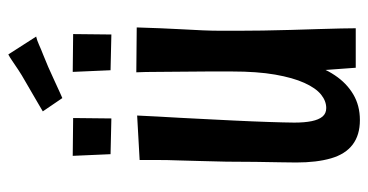

<svg xmlns="http://www.w3.org/2000/svg" viewBox="-232 -644 886 462"><g transform="rotate(-90 211.0 -413.0)"><path d="M153 10Q117 10 94 -7.5Q71 -25 61 -59.5Q51 -94 51 -143Q51 -157 51.5 -182Q52 -207 52.5 -240.5Q53 -274 53 -311Q54 -343 54.5 -372Q55 -401 56 -427Q57 -453 57 -476.5Q57 -500 57 -520L164 -526Q163 -501 161.5 -475.5Q160 -450 158.5 -422.5Q157 -395 155.5 -363.5Q154 -332 152 -294Q151 -271 150 -249.5Q149 -228 148.5 -209.5Q148 -191 147.5 -175.5Q147 -160 147 -148Q147 -123 150.5 -106Q154 -89 161.5 -80Q169 -71 182 -71Q199 -71 214.5 -83.5Q230 -96 242.5 -123.5Q255 -151 262.5 -194Q270 -237 270 -298L315 -302Q315 -251 309 -204Q303 -157 291.5 -118Q280 -79 261 -50.5Q242 -22 215 -6Q188 10 153 10ZM279 0 271 -109Q271 -158 270.5 -205Q270 -252 270 -298Q270 -325 270 -356.5Q270 -388 269.5 -419Q269 -450 269 -478.5Q269 -507 268 -528L376 -527Q375 -497 374 -470Q373 -443 371.5 -417.5Q370 -392 369 -368.5Q368 -345 368 -324Q368 -303 368 -283Q368 -257 368.5 -224Q369 -191 370 -156.5Q371 -122 372 -91Q373 -60 373.5 -36Q374 -12 374 0ZM206 -706 174 -753Q181 -757 191 -763Q201 -769 215 -777Q229 -785 246 -795Q262 -804 274 -812Q286 -820 295.5 -826.5Q305 -833 311 -836L354 -769Q345 -767 334 -762Q323 -757 310 -752Q297 -747 281 -740Q267 -734 249 -725.5Q231 -717 218.5 -711.5Q206 -706 206 -706ZM157 -588 71 -590 67 -681 158 -680ZM359 -588 273 -590 269 -681 360 -680Z"/></g></svg>

Font: Truculenta
Style: Bold
Weight: 700
Designer: Ivan Castro, Eva Sanz & Omnibus-Type Team
Foundry: Omnibus-Type
Version: Version 1.002